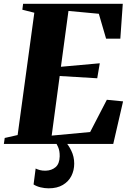

<svg xmlns="http://www.w3.org/2000/svg" viewBox="-38 -763 688 1018"><path d="M-17.5 0 -13 -31.5 55.5 -47 144 -695.5 80.5 -711.5 84.5 -743H613L600 -558H524.5L486 -690L325 -705L285 -409L491 -427.5L477.5 -348L278.5 -360L236 -44L440 -63L528.5 -234L614.5 -225.5L562.5 0ZM283 -17 306 -15Q324.5 4.5 340 36Q355.5 67.5 355.5 104.5Q355.5 140 340.5 169.8Q325.5 199.5 295.2 217.5Q265 235.5 220 235.5Q198 235.5 176.8 230.2Q155.5 225 140 215L151 130.5Q161 135.5 174.2 139Q187.5 142.5 204.5 142Q236 141 256.8 123.2Q277.5 105.5 278.5 66Q279 36.5 270 16.5Q261 -3.5 254.5 -15Z"/></svg>

Font: Merriweather 96pt Black
Style: Italic
Weight: 900
Italic angle: -7.8°
Version: Version 2.101